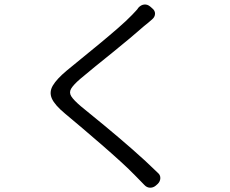

<svg xmlns="http://www.w3.org/2000/svg" viewBox="-20 -804 1040 870"><path d="M669 -767Q683 -756 682.5 -741.5Q682 -727 669 -716Q661 -709 651 -700.5Q641 -692 633 -686Q607 -663 569.5 -631.5Q532 -600 490.5 -566.5Q449 -533 410 -501.5Q371 -470 343 -446Q313 -420 302.5 -402.5Q292 -385 303 -367.5Q314 -350 347 -322Q394 -284 454.5 -234Q515 -184 578 -129Q641 -74 695 -21Q707 -11 706.5 3.5Q706 18 695 29L686 37Q674 47 659.5 46.5Q645 46 634 34Q627 27 616.5 16Q606 5 593 -8Q566 -36 526.5 -72Q487 -108 442 -147Q397 -186 353.5 -223Q310 -260 275 -289Q228 -328 215 -357.5Q202 -387 219.5 -416.5Q237 -446 281 -483Q310 -507 350 -539.5Q390 -572 433 -607.5Q476 -643 514.5 -676.5Q553 -710 578 -736Q587 -746 595 -754Q603 -762 607 -769Q619 -782 633.5 -783.5Q648 -785 661 -774Z"/></svg>

Font: Chiron GoRound TC N
Style: Regular
Weight: 350
Designer: Ryoko NISHIZUKA 西塚涼子 (kana, bopomofo & ideographs); Paul D. Hunt (Latin, Greek & Cyrillic); Sandoll Communications 산돌커뮤니
Foundry: Adobe
Version: Version 1.000;hotconv 1.1.1;makeotfexe 2.6.0